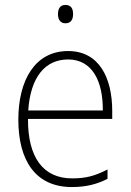

<svg xmlns="http://www.w3.org/2000/svg" viewBox="-20 -745 527 775"><path d="M244 -725C222 -725 214 -709 214 -688C214 -667 223 -651 244 -651C266 -651 275 -666 275 -688C275 -709 268 -725 244 -725ZM255 -539C121 -539 54 -421 54 -262C54 -99 122 10 270 10C327 10 370 -1 414 -23V-61C362 -34 325 -25 271 -25C154 -25 92 -110 93 -265H433V-297C433 -431 380 -539 255 -539ZM255 -505C352 -505 396 -418 395 -299H94C103 -435 163 -505 255 -505Z"/></svg>

Font: Noto Sans Devanagari SemiCondensed ExtraLight
Style: Regular
Weight: 200
Width: 4
Designer: Jelle Bosma - Monotype Design Team
Foundry: Monotype Imaging Inc.
Version: Version 2.004